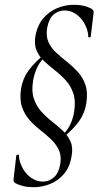

<svg xmlns="http://www.w3.org/2000/svg" viewBox="-20 -592 430 800"><path d="M120.6 188Q96.2 188 77 183.4Q57.8 178.8 43.6 171Q39.8 168.2 37.7 164.2Q35.6 160.2 36.6 154.2L48 55.2Q49.6 52.4 54.6 52.4Q59.6 52.4 59 55.2Q59.2 71.8 66.2 90.8Q73.2 109.8 86.2 126.4Q99.2 143 117.7 153.8Q136.2 164.6 159.2 164.6Q183.4 164.6 203.5 148Q223.6 131.4 231 92.4Q236.8 57.6 225.3 33.1Q213.8 8.6 192.8 -11.5Q171.8 -31.6 147.4 -50.6Q123 -69.6 102.5 -92.6Q82 -115.6 71.5 -146.9Q61 -178.2 67.8 -222.4Q74.2 -263.8 98.7 -297.9Q123.2 -332 173.6 -373L178.8 -364Q150.4 -342.4 136.8 -314.9Q123.2 -287.4 118.2 -257.2Q110.4 -212.4 121 -181.1Q131.6 -149.8 152.2 -127.1Q172.8 -104.4 196.8 -85.7Q220.8 -67 241.8 -47.2Q262.8 -27.4 274 -1.8Q285.2 23.8 278 60Q270.8 104.6 246.2 133.1Q221.6 161.6 188.3 174.8Q155 188 120.6 188ZM233.8 -11 228.6 -20Q256.2 -40.8 270.2 -68.3Q284.2 -95.8 289 -126Q296 -171.6 285.5 -202.9Q275 -234.2 254.4 -256.8Q233.8 -279.4 209.7 -298.2Q185.6 -317 164.3 -336.8Q143 -356.6 132.2 -382.2Q121.4 -407.8 127.8 -444Q136.6 -488.6 161.2 -516.8Q185.8 -545 219.2 -558.5Q252.6 -572 286.8 -572Q312.2 -572 330.9 -567.3Q349.6 -562.6 363 -554.2Q366.2 -552.2 368.6 -548.2Q371 -544.2 370 -538.2L357.8 -438.4Q357.8 -436.2 352.9 -436.2Q348 -436.2 347.8 -438.4Q347.8 -454.8 341.1 -473.8Q334.4 -492.8 321.3 -509.8Q308.2 -526.8 289.7 -537.6Q271.2 -548.4 247.4 -548.4Q224 -548.4 204 -531.9Q184 -515.4 176.6 -476.2Q170.8 -441.4 181.8 -416.9Q192.8 -392.4 214.2 -372.7Q235.6 -353 259.6 -334Q283.6 -315 304.6 -292Q325.6 -269 336.1 -237.8Q346.6 -206.6 339.6 -161.6Q333.4 -121 309.4 -86.9Q285.4 -52.8 233.8 -11Z"/></svg>

Font: Cormorant Light
Style: Italic
Weight: 300
Italic angle: -10°
Designer: Christian Thalmann (Catharsis Fonts)
Foundry: Catharsis Fonts
Version: Version 4.000